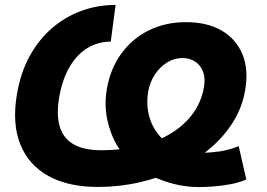

<svg xmlns="http://www.w3.org/2000/svg" viewBox="-20 -758 1099 789"><path d="M797.4 10.7Q727.5 10.7 658 -12.9Q588.4 -36.6 531.2 -73.7Q491.7 -109.4 462.4 -158.4Q433.1 -207.5 420.7 -266.8Q408.2 -326.2 418.9 -391.1Q433.1 -475.1 478 -537.1Q522.9 -599.1 591.3 -633.1Q659.7 -667 744.1 -667Q831.5 -667 890.9 -632.3Q950.2 -597.7 976.1 -535.4Q1002 -473.1 987.8 -390.1Q976.6 -319.3 938.7 -258.1Q900.9 -196.8 842.5 -147.5Q784.2 -98.1 710.7 -63Q637.2 -27.8 553.7 -8.8Q470.2 10.3 382.3 10.3Q261.2 10.3 179.7 -34.4Q98.1 -79.1 63.7 -164.1Q29.3 -249 49.3 -369.1Q64 -458 101.3 -526.4Q138.7 -594.7 193.1 -641.8Q247.6 -689 314.5 -713.4Q381.3 -737.8 455.1 -737.8L435.1 -586.9Q382.3 -586.9 338.9 -560.3Q295.4 -533.7 265.6 -482.4Q235.8 -431.2 223.1 -357.4Q211.4 -287.6 225.1 -239.3Q238.8 -190.9 281 -165.8Q323.2 -140.6 397 -140.6Q484.4 -140.6 557.1 -158.9Q629.9 -177.2 685.1 -211.4Q740.2 -245.6 774.4 -293.7Q808.6 -341.8 818.4 -401.9Q824.2 -436.5 814.5 -462.9Q804.7 -489.3 782.7 -504.4Q760.7 -519.5 729.5 -519.5Q696.3 -519.5 666.5 -501.2Q636.7 -482.9 616.2 -451.4Q595.7 -419.9 588.4 -379.4Q580.6 -329.6 592.3 -283.4Q604 -237.3 634 -201.7Q664.1 -166 709.5 -147Q731.4 -131.3 757.8 -130.9Q784.2 -130.4 812 -130.4Q844.2 -130.4 881.6 -135.7Q918.9 -141.1 960.9 -157.2L992.2 -20.5Q961.9 -7.3 925.8 -0.7Q889.6 5.9 855.7 8.3Q821.8 10.7 797.4 10.7Z"/></svg>

Font: Inter 24pt ExtraBold
Style: Italic
Weight: 800
Italic angle: -9.3988°
Designer: Rasmus Andersson
Foundry: rsms
Version: Version 4.001;git-66647c0bb